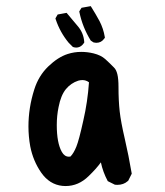

<svg xmlns="http://www.w3.org/2000/svg" viewBox="-20 -609 540 629"><path d="M73.2 -194.8Q73.2 -255.9 92.3 -315.9Q106.4 -360.8 138.2 -391.4Q169.9 -421.9 201.7 -432.1Q223.1 -439 246.1 -439Q266.6 -439 286.6 -434.1Q310.5 -428.2 324.7 -415.5Q341.3 -400.4 353.5 -387.7Q360.8 -380.9 364.5 -365.7Q368.2 -350.6 368.2 -324.2Q368.2 -278.8 372.1 -244.1Q376 -209.5 388.7 -154.8Q401.4 -100.1 411.6 -40L399.9 -16.6L398.4 -15.6Q384.8 -3.4 364.3 -3.4Q361.3 -3.4 356.4 -3.9L333 -15.6Q316.9 -45.9 310.5 -77.1Q295.4 -56.2 270.5 -32.2Q237.3 0.5 194.8 0.5Q189.9 0.5 185.1 0H184.6Q142.1 -4.4 114.7 -43.9Q88.4 -82 79.1 -129.4Q73.2 -162.1 73.2 -194.8ZM250 -346.7Q243.2 -346.7 236.3 -344.7Q212.4 -336.9 195.8 -316.9Q179.2 -296.4 171.9 -258.3Q166 -230 166 -199.2Q166 -140.6 182.6 -111.3Q191.4 -95.7 205.6 -95.7Q208 -95.7 210.9 -96.2Q221.7 -107.4 230.2 -128.7Q238.8 -149.9 252.9 -213.9Q267.1 -275.4 271.5 -339.4Q261.7 -346.7 250 -346.7ZM229.5 -453.1Q225.1 -453.1 218.8 -455.1L205.1 -468.8Q176.8 -502.9 162.6 -545.4L161.6 -548.8L168.9 -561.5L198.2 -566.9Q218.8 -543 236.3 -521.5Q253.9 -500 255.9 -472.2V-469.2Q252.4 -464.4 250 -461.9Q241.2 -453.1 229.5 -453.1ZM321.8 -482.9Q312 -468.8 295.9 -468.8Q292 -468.8 286.1 -470.2L277.3 -476.1Q250.5 -519.5 240.2 -568.8L239.7 -571.8L247.1 -583.5L277.3 -588.9Q293.9 -562.5 306.2 -539.6Q318.8 -515.1 323.2 -488.3L323.7 -485.4Z"/></svg>

Font: Bakudai
Style: Bold
Weight: 700
Version: Version 1.48